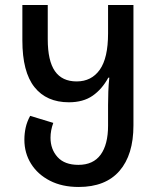

<svg xmlns="http://www.w3.org/2000/svg" viewBox="-20 -734 628 764"><path d="M293 10Q227 10 178.5 -15Q130 -40 103.5 -82.5Q77 -125 77 -178Q77 -202 82 -225.5Q87 -249 100 -273L192 -245Q181 -215 181 -186Q181 -140 209 -109Q237 -78 292 -78Q351 -78 380.5 -118.5Q410 -159 410 -234V-316Q410 -340 411 -369Q412 -398 415 -425H411Q386 -379 348.5 -353Q311 -327 254 -327Q165 -327 117 -387.5Q69 -448 69 -573V-714H170V-578Q170 -492 198.5 -451Q227 -410 285 -410Q344 -410 377 -456.5Q410 -503 410 -601V-714H511V-235Q511 -118 455.5 -54Q400 10 293 10Z"/></svg>

Font: Noto Sans Georgian Condensed Medium
Style: Regular
Weight: 500
Width: 3
Designer: Monotype Design Team, Akaki Razmadze
Foundry: Google LLC
Version: Version 2.005; ttfautohint (v1.8.4.7-5d5b)